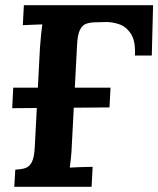

<svg xmlns="http://www.w3.org/2000/svg" viewBox="-20 -720 610 740"><path d="M27 -303 31 -382H406L402 -306ZM35 0 39 -66Q61 -67 77 -72Q93 -77 102.5 -95Q112 -113 114 -153L134 -536Q136 -563 138.5 -588Q141 -613 143 -626Q127 -625 103 -624.5Q79 -624 68 -623L72 -700H570L565 -506H500Q503 -561 485 -589Q467 -617 439.5 -626.5Q412 -636 385 -635L349 -634Q328 -634 312.5 -628.5Q297 -623 288 -604.5Q279 -586 277 -547L257 -164Q256 -137 253.5 -112Q251 -87 249 -74Q260 -75 278 -75.5Q296 -76 313 -76.5Q330 -77 337 -77L333 0Z"/></svg>

Font: Lora
Style: Italic
Weight: 400
Italic angle: -3°
Designer: Olga Karpushina, Alexei Vanyashin (Cyrillic)
Foundry: Cyreal
Version: Version 3.008